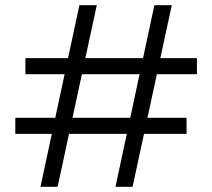

<svg xmlns="http://www.w3.org/2000/svg" viewBox="-20 -720 818 740"><path d="M425 0 575 -700H642L491 0ZM136 0 286 -700H353L202 0ZM39 -204V-266H699V-204ZM78 -434V-496H739V-434Z"/></svg>

Font: DM Sans 36pt Light
Style: Regular
Weight: 300
Designer: Colophon Foundry, Jonny Pinhorn
Foundry: Colophon Foundry
Version: Version 4.004;gftools[0.9.30]